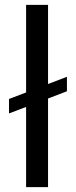

<svg xmlns="http://www.w3.org/2000/svg" viewBox="-20 -770 311 790"><path d="M255.4 -454.1V-394.5L177.7 -364.7V0H87.4V-330.1L17.1 -303.2V-362.8L87.4 -389.6V-750H177.7V-424.3Z"/></svg>

Font: Vazirmatn UI
Style: Regular
Weight: 400
Designer: Saber Rastikerdar
Foundry: Saber Rastikerdar
Version: Version 33.003